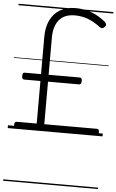

<svg xmlns="http://www.w3.org/2000/svg" viewBox="-76 -939 826 1362"><g transform="rotate(5 337.5 -257.5)"><path d="M60 0Q52 0 47.5 -6.5Q43 -13 43 -27Q43 -40 48 -45Q53 -50 60 -50H202V-353H86Q78 -353 74 -358.5Q70 -364 70 -378Q70 -392 74 -397Q78 -402 86 -402H202V-668Q202 -736 226 -786Q250 -836 295.5 -863Q341 -890 404 -890Q468 -890 522.5 -869Q577 -848 621 -810Q628 -804 630.5 -794.5Q633 -785 623 -775Q614 -765 605 -764.5Q596 -764 586 -772Q541 -806 497.5 -822Q454 -838 405 -838Q331 -838 293.5 -793Q256 -748 256 -665V-402H477Q485 -402 489.5 -397Q494 -392 494 -379Q494 -365 489.5 -359Q485 -353 477 -353H256V-50H631Q639 -50 643 -45Q647 -40 647 -27Q647 -13 643.5 -6.5Q640 0 631 0ZM0 365H675V375H0ZM0 -20H675V0H0ZM0 -505H675V-500H0ZM0 -885H675V-875H0Z"/></g></svg>

Font: Playwrite AT Guides
Style: Regular
Weight: 400
Designer: Veronika Burian, José Scaglione
Foundry: TypeTogether
Version: Version 1.003